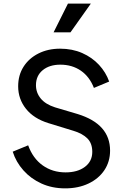

<svg xmlns="http://www.w3.org/2000/svg" viewBox="-20 -1025 686 1057"><path d="M339 12Q267 12 208.5 -14.5Q150 -41 109 -87Q68 -133 50 -190L135 -225Q161 -153 215 -114.5Q269 -76 341 -76Q407 -76 447.5 -106.5Q488 -137 488 -189Q488 -236 461 -263Q434 -290 384 -305L247 -347Q166 -372 123 -426Q80 -480 80 -550Q80 -611 109.5 -657.5Q139 -704 191.5 -730.5Q244 -757 311 -757Q378 -757 432.5 -733Q487 -709 525 -668Q563 -627 581 -576L497 -541Q473 -603 425 -636Q377 -669 312 -669Q252 -669 215 -638.5Q178 -608 178 -556Q178 -515 204 -483Q230 -451 283 -434L408 -397Q586 -342 586 -196Q586 -135 554.5 -88Q523 -41 467 -14.5Q411 12 339 12ZM275 -847 354 -1005H480L368 -847Z"/></svg>

Font: Pitagon Sans Text Medium
Style: Regular
Weight: 500
Designer: Travis Tran
Foundry: Pitagon
Version: Version 1.000; ttfautohint (v1.8.4.7-5d5b);gftools[0.9.26]